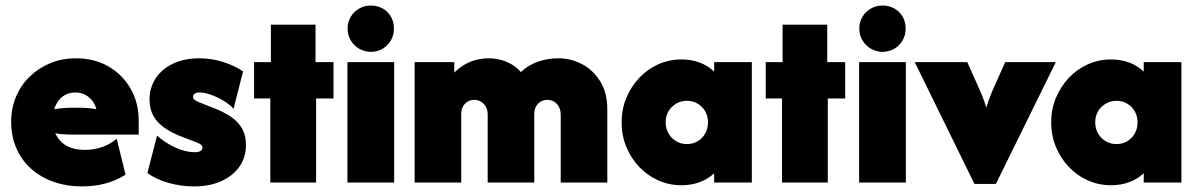

<svg xmlns="http://www.w3.org/2000/svg" viewBox="-20 -656 4302 690"><path d="M275.7 13.9Q218.8 13.9 171.9 -2.8Q125 -19.4 91 -50.3Q56.9 -81.2 38.5 -124Q20.1 -166.7 20.1 -218.1Q20.1 -267.4 37.8 -309Q55.6 -350.7 87.2 -381.2Q118.8 -411.8 161.1 -429.2Q203.5 -446.5 253.5 -446.5Q318.8 -446.5 369.4 -417.4Q420.1 -388.2 449.3 -337.5Q478.5 -286.8 478.5 -222.2V-172.2H237.5Q224.3 -172.2 209.4 -173.3Q194.4 -174.3 178.5 -177.1Q187.5 -157.6 202.1 -144.4Q216.7 -131.2 237.5 -124.3Q258.3 -117.4 284.7 -117.4Q318.8 -117.4 348.6 -128.1Q378.5 -138.9 399.3 -157.6L431.2 -28.5Q400.7 -8.3 360.8 2.8Q320.8 13.9 275.7 13.9ZM175 -263.9Q190.3 -266 205.6 -267.4Q220.8 -268.8 233.3 -268.8H266.7Q279.9 -268.8 296.5 -267.4Q313.2 -266 326.4 -263.9Q320.8 -283.3 309.7 -296.5Q298.6 -309.7 283.7 -316.7Q268.8 -323.6 250.7 -323.6Q232.6 -323.6 217.7 -316.7Q202.8 -309.7 192 -296.5Q181.2 -283.3 175 -263.9Z M677.1 13.9Q630.6 13.9 586.1 1.4Q541.7 -11.1 509.7 -34L544.4 -168.8Q571.5 -143.8 609 -126.4Q646.5 -109 679.2 -109Q693.8 -109 700.7 -113.5Q707.6 -118.1 707.6 -125Q707.6 -131.9 702.1 -136.1Q696.5 -140.3 688.2 -143.8L633.3 -164.6Q597.2 -178.5 571.2 -196.5Q545.1 -214.6 531.2 -239.6Q517.4 -264.6 517.4 -298.6Q517.4 -341 539.6 -374.7Q561.8 -408.3 602.1 -427.4Q642.4 -446.5 696.5 -446.5Q740.3 -446.5 781.9 -433.3Q823.6 -420.1 853.5 -399.3L819.4 -265.3Q804.9 -281.2 782.6 -294.4Q760.4 -307.6 737.8 -315.6Q715.3 -323.6 697.9 -323.6Q686.1 -323.6 679.9 -319.4Q673.6 -315.3 673.6 -308.3Q673.6 -303.5 677.8 -299Q681.9 -294.4 691 -290.3L743.8 -269.4Q782.6 -254.9 809.4 -236.8Q836.1 -218.8 850 -194.1Q863.9 -169.4 863.9 -134.7Q863.9 -90.3 840.3 -56.9Q816.7 -23.6 775 -4.9Q733.3 13.9 677.1 13.9Z M951.4 0V-302.1H893.1V-432.6H953.5V-567.4H1113.9V-432.6H1178.5V-302.1H1116V0Z M1228.5 0V-432.6H1396.5V0ZM1312.5 -469.4Q1289.6 -470.1 1270.8 -480.9Q1252.1 -491.7 1240.6 -510.8Q1229.2 -529.9 1229.2 -552.8Q1229.2 -577.1 1240.6 -595.8Q1252.1 -614.6 1270.8 -625.3Q1289.6 -636.1 1312.5 -636.1Q1336.8 -636.1 1355.6 -625.3Q1374.3 -614.6 1385.1 -595.8Q1395.8 -577.1 1395.8 -552.8Q1395.8 -529.9 1384.7 -510.8Q1373.6 -491.7 1355.2 -480.9Q1336.8 -470.1 1312.5 -469.4Z M1470.1 0V-432.6H1612.5V-395.1Q1638.2 -420.8 1669.4 -433.7Q1700.7 -446.5 1736.1 -446.5Q1770.1 -446.5 1800.3 -434Q1830.6 -421.5 1852.1 -397.2Q1878.5 -422.2 1913.2 -434.4Q1947.9 -446.5 1986.8 -446.5Q2031.9 -446.5 2071.9 -425.3Q2111.8 -404.2 2137.2 -363.5Q2162.5 -322.9 2162.5 -263.2V0H1995.1V-244.4Q1995.1 -267.4 1981.6 -282.3Q1968.1 -297.2 1946.5 -297.2Q1934.7 -297.2 1923.6 -291Q1912.5 -284.7 1906.2 -273.3Q1900 -261.8 1900 -244.4V0H1732.6V-244.4Q1732.6 -259.7 1726.4 -271.5Q1720.1 -283.3 1709 -290.3Q1697.9 -297.2 1684 -297.2Q1672.2 -297.2 1661.1 -291Q1650 -284.7 1643.8 -273.3Q1637.5 -261.8 1637.5 -244.4V0Z M2429.2 9.7Q2384.7 9.7 2345.8 -7.6Q2306.9 -25 2277.4 -55.9Q2247.9 -86.8 2230.9 -128.1Q2213.9 -169.4 2213.9 -216Q2213.9 -263.2 2230.9 -304.2Q2247.9 -345.1 2277.4 -376.4Q2306.9 -407.6 2345.8 -425Q2384.7 -442.4 2429.2 -442.4Q2464.6 -442.4 2494.4 -431.2Q2524.3 -420.1 2546.5 -398.6V-432.6H2681.9V0H2546.5V-33.3Q2524.3 -12.5 2494.4 -1.4Q2464.6 9.7 2429.2 9.7ZM2448.6 -138.2Q2470.1 -138.2 2487.5 -148.6Q2504.9 -159 2514.6 -176.7Q2524.3 -194.4 2524.3 -216Q2524.3 -238.2 2514.6 -255.6Q2504.9 -272.9 2487.5 -283.3Q2470.1 -293.8 2448.6 -293.8Q2427.1 -293.8 2409.7 -283.3Q2392.4 -272.9 2382.3 -255.9Q2372.2 -238.9 2372.2 -216Q2372.2 -194.4 2382.3 -176.7Q2392.4 -159 2409.7 -148.6Q2427.1 -138.2 2448.6 -138.2Z M2790.3 0V-302.1H2731.9V-432.6H2792.4V-567.4H2952.8V-432.6H3017.4V-302.1H2954.9V0Z M3067.4 0V-432.6H3235.4V0ZM3151.4 -469.4Q3128.5 -470.1 3109.7 -480.9Q3091 -491.7 3079.5 -510.8Q3068.1 -529.9 3068.1 -552.8Q3068.1 -577.1 3079.5 -595.8Q3091 -614.6 3109.7 -625.3Q3128.5 -636.1 3151.4 -636.1Q3175.7 -636.1 3194.4 -625.3Q3213.2 -614.6 3224 -595.8Q3234.7 -577.1 3234.7 -552.8Q3234.7 -529.9 3223.6 -510.8Q3212.5 -491.7 3194.1 -480.9Q3175.7 -470.1 3151.4 -469.4Z M3481.9 4.9 3267.4 -432.6H3456.2L3495.1 -345.8Q3502.1 -330.6 3509.4 -312.8Q3516.7 -295.1 3524.3 -269.4Q3532.6 -295.1 3539.6 -312.8Q3546.5 -330.6 3553.5 -345.8L3592.4 -432.6H3774.3L3559 4.9Z M3972.9 9.7Q3928.5 9.7 3889.6 -7.6Q3850.7 -25 3821.2 -55.9Q3791.7 -86.8 3774.7 -128.1Q3757.6 -169.4 3757.6 -216Q3757.6 -263.2 3774.7 -304.2Q3791.7 -345.1 3821.2 -376.4Q3850.7 -407.6 3889.6 -425Q3928.5 -442.4 3972.9 -442.4Q4008.3 -442.4 4038.2 -431.2Q4068.1 -420.1 4090.3 -398.6V-432.6H4225.7V0H4090.3V-33.3Q4068.1 -12.5 4038.2 -1.4Q4008.3 9.7 3972.9 9.7ZM3992.4 -138.2Q4013.9 -138.2 4031.2 -148.6Q4048.6 -159 4058.3 -176.7Q4068.1 -194.4 4068.1 -216Q4068.1 -238.2 4058.3 -255.6Q4048.6 -272.9 4031.2 -283.3Q4013.9 -293.8 3992.4 -293.8Q3970.8 -293.8 3953.5 -283.3Q3936.1 -272.9 3926 -255.9Q3916 -238.9 3916 -216Q3916 -194.4 3926 -176.7Q3936.1 -159 3953.5 -148.6Q3970.8 -138.2 3992.4 -138.2Z"/></svg>

Font: Afacad Flux Black
Style: Regular
Weight: 900
Designer: Kristian Moeller
Foundry: Dicotype
Version: Version 1.100